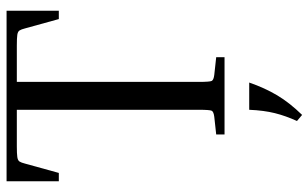

<svg xmlns="http://www.w3.org/2000/svg" viewBox="-202 -518 962 599"><g transform="rotate(-90 279.5 -219.0)"><path d="M13 -680H545V-517H519L490 -622Q487 -634 483.5 -639.5Q480 -645 470 -646.5Q460 -648 436 -648H323V-81Q323 -46 326 -40Q329 -34 345 -32L400 -26V0H159V-26L214 -32Q230 -34 233 -40Q236 -46 236 -81V-648H122Q99 -648 88.5 -646.5Q78 -645 74.5 -639.5Q71 -634 68 -622L39 -517H13ZM220 242 201 226Q217 191 225.5 157Q234 123 236 77H321Q304 126 281 164.5Q258 203 220 242Z"/></g></svg>

Font: Inria Serif
Style: Regular
Weight: 400
Designer: Black Foundry Team
Foundry: Black Foundry
Version: Version 1.000; ttfautohint (v1.8.3)